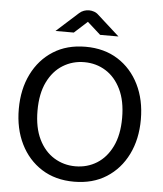

<svg xmlns="http://www.w3.org/2000/svg" viewBox="-59 -918 831 981"><g transform="rotate(5 357.0 -427.5)"><path d="M357 12Q261 12 191 -32.5Q121 -77 82.5 -155Q44 -233 44 -334Q44 -435 82.5 -513Q121 -591 191 -635.5Q261 -680 357 -680Q453 -680 523 -635.5Q593 -591 631.5 -513Q670 -435 670 -334Q670 -233 631.5 -155Q593 -77 523 -32.5Q453 12 357 12ZM357 -67Q418 -67 467 -97.5Q516 -128 545 -187.5Q574 -247 574 -334Q574 -421 545 -480.5Q516 -540 467 -570.5Q418 -601 357 -601Q297 -601 247.5 -570.5Q198 -540 169 -480.5Q140 -421 140 -334Q140 -247 169 -187.5Q198 -128 247.5 -97.5Q297 -67 357 -67ZM196 -747 308 -848Q319 -858 332 -862.5Q345 -867 358 -867Q371 -867 384 -862.5Q397 -858 407 -848L519 -747H425L357 -808L290 -747Z"/></g></svg>

Font: Atkinson Hyperlegible Next
Style: Regular
Weight: 400
Designer: Elliott Scott, Megan Eiswerth, Linus Boman, Theodore Petrosky, Letters from Sweden
Foundry: Applied Design Works, Letters from Sweden
Version: Version 2.001